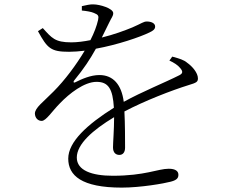

<svg xmlns="http://www.w3.org/2000/svg" viewBox="-20 -805 1040 875"><path d="M833 -519C818 -532 798 -538 765 -547L752 -529C772 -520 791 -508 801 -495C815 -479 813 -470 797 -462C732 -429 627 -387 544 -341C534 -419 496 -463 433 -463C393 -463 353 -445 323 -430C316 -426 313 -431 317 -437C363 -493 391 -536 417 -583C516 -601 618 -636 661 -657C678 -665 687 -672 687 -684C687 -700 668 -707 649 -707C634 -707 627 -699 583 -680C549 -666 498 -647 444 -634L477 -701C488 -725 496 -731 496 -745C496 -767 434 -785 406 -785C391 -786 371 -781 353 -777V-757C375 -755 397 -751 408 -746C428 -738 431 -733 427 -714C421 -687 409 -655 392 -622C362 -616 332 -612 305 -612C230 -612 216 -632 175 -677L153 -663C196 -584 212 -569 295 -569C317 -569 341 -571 366 -574C327 -509 276 -440 224 -388C177 -340 139 -314 139 -287C140 -267 153 -254 170 -254C190 -254 218 -299 253 -334C296 -379 364 -432 420 -432C474 -432 494 -400 499 -314C378 -238 291 -159 291 -82C291 -5 352 50 535 50C621 50 729 31 758 23C790 15 793 3 793 -9C793 -24 781 -36 749 -36C700 -36 641 -4 494 -4C399 -4 330 -28 330 -87C330 -148 402 -212 500 -271C500 -214 495 -155 495 -133C495 -108 509 -99 524 -99C540 -99 550 -111 550 -132C550 -164 550 -241 547 -297C640 -346 762 -393 839 -417C876 -428 882 -432 882 -448C882 -473 856 -503 833 -519Z"/></svg>

Font: Noto Serif CJK HK Light
Style: Regular
Weight: 300
Designer: Ryoko NISHIZUKA 西塚涼子 (kana & ideographs); Frank Grießhammer (Latin, Greek & Cyrillic); Wenlong ZHANG 张文龙 (bopomofo); San
Foundry: Adobe
Version: Version 2.001;hotconv 1.1.0;makeotfexe 2.6.0